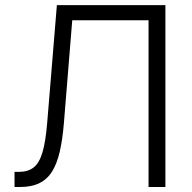

<svg xmlns="http://www.w3.org/2000/svg" viewBox="-20 -748 767 768"><path d="M38.1 0V-60.5H55.2Q91.8 -60.5 114.5 -78.1Q137.2 -95.7 149.9 -138.7Q162.6 -181.6 168.9 -258.3L207.5 -727.5H641.6V0H574.2V-667H269L235.4 -253.4Q230 -189 219 -141.4Q208 -93.8 188.5 -62.3Q168.9 -30.8 137.5 -15.4Q106 0 60.1 0Z"/></svg>

Font: Inter 24pt Light
Style: Regular
Weight: 300
Designer: Rasmus Andersson
Foundry: rsms
Version: Version 4.001;git-66647c0bb